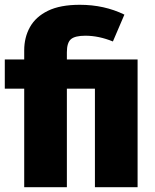

<svg xmlns="http://www.w3.org/2000/svg" viewBox="-20 -781 645 801"><path d="M554 0H376V-411H259V0H81V-411H0V-533H81V-571Q81 -625 105 -668Q129 -711 180 -736Q231 -761 313 -761Q415 -761 499 -720L451 -608Q392 -632 336 -632Q293 -632 276 -617.5Q259 -603 259 -563V-533H554Z"/></svg>

Font: Trujillo ExtraBold
Style: Regular
Weight: 800
Designer: Fira Sans original fonts by bBox Type GmbH, Carrois Corporate GbR, & Edenspiekermann AG / Changes by Cristiano Sobral
Foundry: Fira Sans original fonts by bBox Type GmbH, Carrois Corporate GbR, & Edenspiekermann AG / Changes by Cristiano Sobral
Version: Version 4.301;July 28, 2020;FontCreator 13.0.0.2655 64-bit